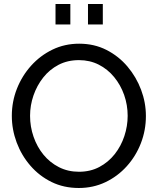

<svg xmlns="http://www.w3.org/2000/svg" viewBox="-20 -933 788 958"><path d="M373 5Q298 5 237 -25Q176 -55 131.5 -106.5Q87 -158 63 -222.5Q39 -287 39 -355Q39 -426 64.5 -490.5Q90 -555 135.5 -605.5Q181 -656 242 -685.5Q303 -715 375 -715Q450 -715 511 -684Q572 -653 616 -601Q660 -549 684 -485Q708 -421 708 -354Q708 -283 683 -218.5Q658 -154 612.5 -103.5Q567 -53 506 -24Q445 5 373 5ZM130 -355Q130 -301 147.5 -250.5Q165 -200 197 -161Q229 -122 274 -99Q319 -76 374 -76Q431 -76 476 -100Q521 -124 552.5 -164Q584 -204 600.5 -254Q617 -304 617 -355Q617 -409 599.5 -459Q582 -509 549.5 -548.5Q517 -588 472.5 -610.5Q428 -633 374 -633Q317 -633 272 -609.5Q227 -586 195.5 -546Q164 -506 147 -456.5Q130 -407 130 -355ZM257 -811V-913H331V-811ZM419 -811V-913H493V-811Z"/></svg>

Font: Raleway Medium
Style: Regular
Weight: 500
Designer: Matt McInerney, Pablo Impallari, Rodrigo Fuenzalida
Foundry: Matt McInerney, Pablo Impallari, Rodrigo Fuenzalida
Version: Version 4.026